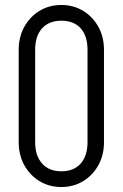

<svg xmlns="http://www.w3.org/2000/svg" viewBox="-20 -735 492 770"><path d="M331 -165V-535H397V-165ZM55 -165V-535H121V-165ZM224 -652V-715H228V-652ZM224 15V-48H228V15ZM55 -535Q55 -587 77.5 -627.5Q100 -668 138.5 -691.5Q177 -715 226 -715V-652Q177 -652 149 -621.5Q121 -591 121 -535ZM397 -535H331Q331 -591 303.5 -621.5Q276 -652 226 -652V-715Q275 -715 313.5 -691.5Q352 -668 374.5 -627.5Q397 -587 397 -535ZM55 -165H121Q121 -110 149 -79Q177 -48 226 -48V15Q177 15 138.5 -8.5Q100 -32 77.5 -72.5Q55 -113 55 -165ZM397 -165Q397 -113 374.5 -72.5Q352 -32 313.5 -8.5Q275 15 226 15V-48Q276 -48 303.5 -79Q331 -110 331 -165Z"/></svg>

Font: Akshar Light Light
Style: Regular
Weight: 300
Version: Version 1.100